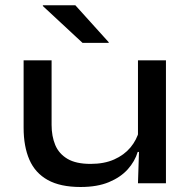

<svg xmlns="http://www.w3.org/2000/svg" viewBox="-20 -714 746 748"><path d="M181 -479V-227.5Q181 -183.5 195.2 -149.2Q209.5 -115 242.8 -95.2Q276 -75.5 333 -75.5Q386 -75.5 424.8 -92.8Q463.5 -110 488 -139.2Q512.5 -168.5 522 -204.5L537.5 -122H516.5Q505.5 -85.5 477.8 -54.5Q450 -23.5 404.5 -4.5Q359 14.5 294 14.5Q215 14.5 166 -12.8Q117 -40 94.5 -91.8Q72 -143.5 72 -216.5V-479ZM626.5 -479V0H517.5L522 -139.5L517.5 -153V-479ZM273.5 -693.5 403.5 -549.5V-547H301.5L147 -690.5V-693.5Z"/></svg>

Font: Anek Latin Expanded Medium
Style: Regular
Weight: 500
Width: 7
Designer: Yesha Goshar
Foundry: Ek Type
Version: Version 1.003